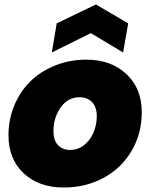

<svg xmlns="http://www.w3.org/2000/svg" viewBox="-20 -836 676 863"><path d="M617.2 -332Q617.2 -235.4 571.3 -157.5Q525.4 -79.6 445.3 -36.4Q365.2 6.8 266.1 6.8Q154.8 6.8 86.4 -57.1Q18.1 -121.1 18.1 -228Q18.1 -299.8 44.7 -363Q71.3 -426.3 117.4 -471.2Q163.6 -516.1 228.8 -542Q293.9 -567.9 368.2 -567.9Q479 -567.9 548.1 -503.2Q617.2 -438.5 617.2 -332ZM220.2 -247.1Q220.2 -205.1 240.7 -183.6Q261.2 -162.1 295.9 -162.1Q331.5 -162.1 359.4 -185.1Q387.2 -208 401.1 -242.2Q415 -276.4 415 -313Q415 -355.5 393.6 -377.2Q372.1 -398.9 337.9 -398.9Q284.7 -398.9 252.4 -352.5Q220.2 -306.2 220.2 -247.1ZM556.2 -731 533.2 -600.1 388.2 -687 212.9 -600.1 234.9 -731 411.1 -815.9Z"/></svg>

Font: Poppins ExtraBold
Style: Italic
Weight: 800
Italic angle: -10°
Designer: Ninad Kale (Devanagari), Jonny Pinhorn (Latin)
Foundry: Indian Type Foundry
Version: Version 3.200;PS 1.000;hotconv 16.6.54;makeotf.lib2.5.65590